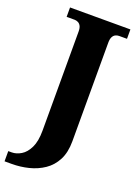

<svg xmlns="http://www.w3.org/2000/svg" viewBox="-200 -785 787 1097"><g transform="rotate(20 194.0 -237.0)"><path d="M-24 240V178H-3Q25 178 53.5 161Q82 144 101 105Q120 66 120 1V-601Q120 -623 113.5 -635Q107 -647 96.5 -652Q86 -657 76 -657H27V-714H394V-657H346Q335 -657 324.5 -652Q314 -647 307.5 -634.5Q301 -622 301 -599V0Q301 68 277 114Q253 160 212.5 187.5Q172 215 122 227.5Q72 240 19 240Z"/></g></svg>

Font: Noto Serif Armenian ExtraBold
Style: Regular
Weight: 800
Version: Version 2.007